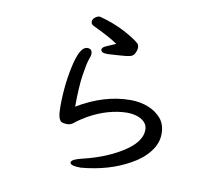

<svg xmlns="http://www.w3.org/2000/svg" viewBox="-84 -857 1169 1000"><g transform="rotate(10 500.0 -357.0)"><path d="M404 39Q347 39 347 21Q347 5 401 -8Q517 -35 603 -87Q701 -146 701 -213Q701 -246 670.5 -265.5Q640 -285 592 -285Q491 -283 391 -227Q350 -203 332 -187.5Q314 -172 295 -172Q276 -172 265 -177Q244 -187 244 -254Q244 -382 272 -494Q295 -581 330 -581Q356 -581 356 -553Q356 -545 348 -524Q340 -503 330 -438.5Q320 -374 320 -269Q460 -353 599 -353Q651 -353 694 -335.5Q737 -318 762.5 -287Q788 -256 788 -207Q788 -157 753 -112Q718 -67 661 -36Q552 26 404 39ZM439 -568Q403 -568 403 -585Q403 -597 421 -605Q439 -613 474 -628Q438 -654 346 -698Q328 -705 328 -720Q328 -733 340.5 -743Q353 -753 366 -753Q445 -732 504 -700Q563 -668 582 -649Q589 -642 589 -628Q589 -615 581 -598.5Q573 -582 555 -578Q537 -574 501.5 -572Q466 -570 439 -568Z"/></g></svg>

Font: LXGW WenKai Medium
Style: Regular
Weight: 500
Designer: LXGW / Fontworks Inc.
Foundry: LXGW / Fontworks Inc.
Version: Version 1.501; October 10, 2024